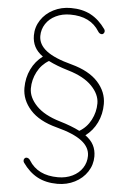

<svg xmlns="http://www.w3.org/2000/svg" viewBox="-68 -860 795 1190"><g transform="rotate(5 329.5 -265.5)"><path d="M549 92Q549 144 520.5 187.5Q492 231 443 256Q394 281 335 281Q263 281 210.5 253Q158 225 118 168Q114 163 114 154Q114 147 119 141.5Q124 136 130 136Q145 136 154 151Q209 240 335 240Q385 240 425 220.5Q465 201 487 167Q509 133 509 92Q509 39 458.5 0Q408 -39 301 -67Q190 -96 135 -157.5Q80 -219 80 -294Q80 -357 105.5 -410Q131 -463 177 -497Q142 -522 126 -553Q110 -584 110 -623Q110 -675 138.5 -718.5Q167 -762 216 -787Q265 -812 324 -812Q396 -812 448.5 -784Q501 -756 541 -699Q545 -694 545 -686Q545 -679 540 -673Q535 -667 529 -667Q514 -667 505 -682Q450 -771 324 -771Q274 -771 234 -751.5Q194 -732 172 -698Q150 -664 150 -623Q150 -570 200.5 -531Q251 -492 358 -464Q469 -434 524 -373Q579 -312 579 -237Q579 -174 553.5 -121Q528 -68 482 -34Q517 -9 533 22Q549 53 549 92ZM317 -106Q391 -84 442 -58Q488 -85 513.5 -134Q539 -183 539 -237Q539 -293 489.5 -344.5Q440 -396 342 -425Q268 -447 217 -473Q171 -446 145.5 -397Q120 -348 120 -294Q120 -238 169.5 -186.5Q219 -135 317 -106Z"/></g></svg>

Font: Tsukimi Rounded Light
Style: Regular
Weight: 300
Designer: Takashi Funayama
Foundry: Takashi Funayama
Version: Version 1.032; ttfautohint (v1.8.3)